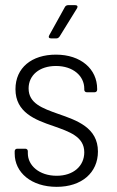

<svg xmlns="http://www.w3.org/2000/svg" viewBox="-20 -720 453 745"><path d="M178 -571H199C204 -571 208 -574 211 -578L279 -688C283 -695 280 -700 272 -700H244C239 -700 234 -697 232 -693L171 -583C167 -576 170 -571 178 -571ZM200 5C297 5 360 -50 360 -132C360 -225 278 -253 206 -278C144 -300 91 -319 91 -377C91 -428 133 -464 197 -464C264 -464 307 -425 307 -376V-372C307 -366 311 -362 317 -362H347C353 -362 357 -366 357 -372V-375C357 -452 294 -508 197 -508C103 -508 40 -457 40 -374C40 -284 116 -255 187 -231C249 -209 307 -190 307 -129C307 -76 265 -38 200 -38C132 -38 88 -78 88 -125V-133C88 -139 84 -143 78 -143H47C41 -143 37 -139 37 -133V-124C37 -51 101 5 200 5Z"/></svg>

Font: Barlow Semi Condensed Light
Style: Regular
Weight: 300
Width: 4
Designer: Jeremy Tribby
Foundry: Tribby Type
Version: Version 1.422;hotconv 1.0.109;makeotfexe 2.5.65596